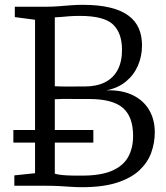

<svg xmlns="http://www.w3.org/2000/svg" viewBox="-20 -771 690 797"><path d="M125.5 -52V-689L41.5 -700V-743H166.5Q196.5 -743 222.5 -745Q248.5 -747 273 -749Q297.5 -751 322.5 -751Q389.5 -751 436.8 -739.5Q484 -728 513.2 -706.2Q542.5 -684.5 556 -653.5Q569.5 -622.5 569.5 -583Q569.5 -538 552.8 -499Q536 -460 503 -432.8Q470 -405.5 421.5 -396Q485 -398 530 -376.5Q575 -355 598.8 -315Q622.5 -275 622.5 -222Q622.5 -178 607.8 -137.2Q593 -96.5 558.8 -64.2Q524.5 -32 466.2 -13Q408 6 321.5 6Q297 6 275.2 4.5Q253.5 3 227.2 1.5Q201 0 162.5 0H39.5V-43ZM207.5 -413Q219 -412.5 236 -412Q253 -411.5 271 -411.8Q289 -412 305 -412Q321 -412 330.5 -412Q381 -412 415.8 -429.5Q450.5 -447 468.5 -481Q486.5 -515 486.5 -564Q486.5 -634 449 -669.5Q411.5 -705 311.5 -705Q287 -705 267.2 -703.5Q247.5 -702 232.5 -700.5Q217.5 -699 207.5 -699ZM207.5 -50Q220.5 -46 240.5 -44.2Q260.5 -42.5 282 -42.2Q303.5 -42 320.5 -42Q398 -42 444.5 -62Q491 -82 511.8 -119Q532.5 -156 532.5 -207Q532.5 -286.5 490 -323.2Q447.5 -360 350.5 -360Q337 -360 317.5 -360Q298 -360 276.8 -360.2Q255.5 -360.5 237.2 -360.2Q219 -360 207.5 -359ZM367.5 -231.5V-179H35.5V-231.5Z"/></svg>

Font: Merriweather Light
Style: Regular
Weight: 300
Version: Version 2.100